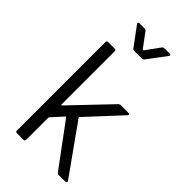

<svg xmlns="http://www.w3.org/2000/svg" viewBox="-270 -967 1042 1042"><g transform="rotate(45 250.5 -446.0)"><path d="M90 0Q80 0 80 -10V-690Q80 -700 90 -700H141Q151 -700 151 -690V-281Q151 -279 152 -278.5Q153 -278 154 -278Q155 -278 156 -279L368 -501Q373 -506 380 -506H440Q446 -506 447.5 -503.5Q449 -501 449 -499Q449 -497 446 -494L268 -302Q267 -300 267 -298Q267 -298 267 -297L470 -12L471 -8Q471 0 462 0H408Q403 0 397 -8L218 -250Q216 -252 215 -252Q214 -252 213 -251L153 -185Q151 -183 151 -180V-10Q151 0 141 0ZM132 -880Q130 -882 130 -886Q130 -888 132 -890Q134 -892 138 -892H178Q187 -892 191 -886L252 -804Q253 -803 255 -803Q257 -803 258 -804L318 -886Q322 -892 331 -892H371Q377 -892 378.5 -889.5Q380 -887 380 -886Q380 -883 377 -880L296 -772Q292 -766 283 -766H225Q216 -766 212 -772Z"/></g></svg>

Font: LinhAnh
Style: Regular
Weight: 400
Designer: Jeremy Tribby
Foundry: Tribby Type
Version: Version 1.408